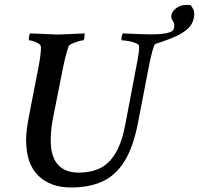

<svg xmlns="http://www.w3.org/2000/svg" viewBox="-20 -787 838 808"><path d="M669.9 -614.3Q654.3 -608.4 643.1 -605.5Q631.8 -602.5 629.9 -597.7Q626 -589.8 619.6 -565.9Q613.3 -542 605.5 -502L560.5 -269.5Q541 -168 503.9 -108.4Q466.8 -48.8 411.1 -23.4Q355.5 2 279.3 2Q191.4 2 140.6 -48.3Q89.8 -98.6 89.8 -198.2Q89.8 -235.4 101.6 -296.9L142.6 -507.8Q147.5 -533.2 149.9 -553.2Q152.3 -573.2 152.3 -587.9Q152.3 -596.7 143.1 -603Q133.8 -609.4 122.1 -613.3Q110.4 -617.2 102.5 -617.2Q101.6 -617.2 101.6 -621.1Q101.6 -640.6 107.4 -646.5Q159.2 -644.5 187.5 -643.1Q215.8 -641.6 220.7 -641.6Q231.4 -641.6 260.7 -643.1Q290 -644.5 335.9 -646.5V-642.6Q335.9 -617.2 329.1 -617.2Q324.2 -617.2 310.5 -613.3Q296.9 -609.4 284.7 -604Q272.5 -598.6 269.5 -593.8Q266.6 -586.9 260.3 -565.4Q253.9 -543.9 246.1 -506.8L203.1 -290Q198.2 -264.6 195.8 -241.7Q193.4 -218.8 193.4 -197.3Q193.4 -60.5 312.5 -60.5Q362.3 -60.5 400.9 -79.1Q439.5 -97.7 466.3 -142.6Q493.2 -187.5 507.8 -265.6L552.7 -502Q559.6 -536.1 563 -559.1Q566.4 -582 565.4 -591.8Q565.4 -599.6 551.3 -605.5Q537.1 -611.3 520 -614.3Q502.9 -617.2 492.2 -617.2Q491.2 -617.2 491.2 -623Q491.2 -639.6 498 -646.5Q539.1 -644.5 565.4 -643.6Q591.8 -642.6 602.5 -642.6Q612.3 -642.6 624.5 -642.6Q636.7 -642.6 651.4 -643.6Q676.8 -645.5 693.8 -650.9Q710.9 -656.2 712.9 -671.9Q714.8 -684.6 710.9 -691.9Q707 -699.2 703.1 -706.5Q699.2 -713.9 702.1 -726.6Q706.1 -743.2 727.1 -756.3Q748 -769.5 782.2 -765.6Q790 -755.9 794.9 -744.6Q799.8 -733.4 795.9 -711.9Q790 -682.6 768.1 -664.1Q746.1 -645.5 719.2 -633.8Q692.4 -622.1 669.9 -614.3Z"/></svg>

Font: Crimson Text SemiBold
Style: Italic
Weight: 600
Italic angle: -11°
Designer: Sebastian Kosch
Foundry: Sebastian Kosch
Version: Version 1.100; ttfautohint (v1.8.4)